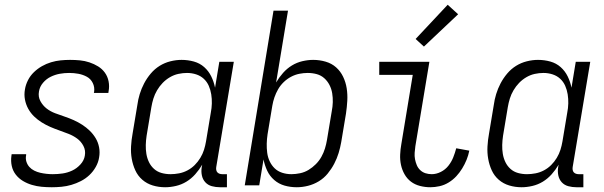

<svg xmlns="http://www.w3.org/2000/svg" viewBox="-20 -780 2540 808"><path d="M198 8Q176 8 155 6Q134 4 114 -2Q94 -8 76.5 -18.5Q59 -29 46.5 -45Q34 -61 29.5 -81.5Q25 -102 28 -124L29 -131H90V-127Q87 -113 91 -100Q95 -87 103.5 -77.5Q112 -68 124 -62Q136 -56 149 -53Q162 -50 175.5 -48.5Q189 -47 202 -47Q223 -47 243.5 -50Q264 -53 283.5 -62Q303 -71 318.5 -88Q334 -105 337 -125Q341 -147 331 -166Q321 -185 304.5 -197Q288 -209 269 -216.5Q250 -224 230 -231Q210 -238 191.5 -246Q173 -254 155.5 -265Q138 -276 123.5 -290Q109 -304 99 -322Q89 -340 85 -361Q81 -382 85 -404Q88 -423 97.5 -442Q107 -461 122.5 -476Q138 -491 156.5 -501.5Q175 -512 195 -518Q215 -524 235 -526Q255 -528 275 -528Q296 -528 316.5 -526Q337 -524 356.5 -517.5Q376 -511 393 -500.5Q410 -490 421.5 -474Q433 -458 437 -437.5Q441 -417 437 -396L436 -389H375L376 -393Q379 -413 370.5 -430.5Q362 -448 345.5 -457Q329 -466 310 -469.5Q291 -473 271 -473Q251 -473 231.5 -469.5Q212 -466 193.5 -457Q175 -448 161 -431.5Q147 -415 144 -395Q140 -373 150 -354.5Q160 -336 176 -323.5Q192 -311 212 -303.5Q232 -296 251.5 -289.5Q271 -283 290 -274.5Q309 -266 326 -255Q343 -244 357.5 -230Q372 -216 382.5 -198.5Q393 -181 397 -160Q401 -139 397 -117Q394 -97 383 -77.5Q372 -58 356 -43Q340 -28 320.5 -18Q301 -8 280.5 -2Q260 4 239 6Q218 8 198 8Z M675 8Q648 8 623 0.5Q598 -7 579 -23.5Q560 -40 549.5 -63Q539 -86 534.5 -111.5Q530 -137 531.5 -164Q533 -191 538 -218L558 -338Q561 -361 568 -384Q575 -407 586.5 -429Q598 -451 614.5 -470.5Q631 -490 652 -503Q673 -516 697 -522Q721 -528 744 -528Q771 -528 796 -521Q821 -514 839.5 -497.5Q858 -481 869 -458.5Q880 -436 885 -411L903 -520H964L890 -77Q889 -71 890 -65Q891 -59 894.5 -55Q898 -51 903.5 -49Q909 -47 915 -47H935V8H906Q888 8 871.5 3.5Q855 -1 844 -13Q833 -25 829.5 -42Q826 -59 829 -77L831 -87Q818 -65 801.5 -46.5Q785 -28 764.5 -15.5Q744 -3 720.5 2.5Q697 8 675 8ZM698 -47Q715 -47 733.5 -50.5Q752 -54 769 -63Q786 -72 799.5 -85.5Q813 -99 823 -115.5Q833 -132 838.5 -149.5Q844 -167 847 -185L867 -305Q871 -325 871.5 -344.5Q872 -364 869 -383Q866 -402 858.5 -419Q851 -436 837.5 -448.5Q824 -461 805.5 -467Q787 -473 767 -473Q749 -473 730.5 -469Q712 -465 695 -455Q678 -445 664.5 -431Q651 -417 641 -400Q631 -383 625.5 -365Q620 -347 617 -329L597 -209Q594 -189 593.5 -170Q593 -151 596 -132.5Q599 -114 607 -97.5Q615 -81 628.5 -69Q642 -57 660 -52Q678 -47 698 -47Z M1229 8Q1202 8 1177.5 1Q1153 -6 1134 -22.5Q1115 -39 1104.5 -61.5Q1094 -84 1089 -109L1071 0H1010L1131 -735H1192L1142 -433Q1155 -455 1171.5 -473.5Q1188 -492 1208.5 -504.5Q1229 -517 1252.5 -522.5Q1276 -528 1298 -528Q1325 -528 1350.5 -520.5Q1376 -513 1394.5 -496.5Q1413 -480 1424 -457Q1435 -434 1439 -408.5Q1443 -383 1441.5 -356Q1440 -329 1436 -302L1416 -182Q1412 -159 1405 -136Q1398 -113 1386.5 -91Q1375 -69 1359 -49.5Q1343 -30 1321.5 -17Q1300 -4 1276 2Q1252 8 1229 8ZM1206 -47Q1224 -47 1243 -51Q1262 -55 1278.5 -65Q1295 -75 1309 -89Q1323 -103 1332.5 -120Q1342 -137 1347.5 -155Q1353 -173 1356 -191L1376 -311Q1380 -331 1380.5 -350Q1381 -369 1378 -387.5Q1375 -406 1366.5 -422.5Q1358 -439 1344.5 -451Q1331 -463 1313 -468Q1295 -473 1275 -473Q1258 -473 1240 -469.5Q1222 -466 1205 -457Q1188 -448 1174 -434.5Q1160 -421 1150.5 -404.5Q1141 -388 1135 -370.5Q1129 -353 1126 -335L1106 -215Q1103 -195 1102.5 -175.5Q1102 -156 1104.5 -137Q1107 -118 1115 -101Q1123 -84 1136 -71.5Q1149 -59 1167.5 -53Q1186 -47 1206 -47Z M1791 8Q1769 8 1747.5 2.5Q1726 -3 1709.5 -15.5Q1693 -28 1682.5 -46.5Q1672 -65 1667.5 -86Q1663 -107 1664 -129.5Q1665 -152 1669 -174L1717 -465H1576V-520H1787L1728 -165Q1726 -151 1725 -137Q1724 -123 1726.5 -110Q1729 -97 1734 -85Q1739 -73 1748.5 -64Q1758 -55 1770.5 -51Q1783 -47 1797 -47Q1816 -47 1835 -56.5Q1854 -66 1867 -82.5Q1880 -99 1887.5 -118Q1895 -137 1900 -156L1955 -146Q1951 -126 1943.5 -107.5Q1936 -89 1925 -71Q1914 -53 1900 -38Q1886 -23 1868 -12Q1850 -1 1830 3.5Q1810 8 1791 8ZM1764 -584 1729 -616 1864 -760 1908 -720Z M2175 8Q2148 8 2123 0.5Q2098 -7 2079 -23.5Q2060 -40 2049.5 -63Q2039 -86 2034.5 -111.5Q2030 -137 2031.5 -164Q2033 -191 2038 -218L2058 -338Q2061 -361 2068 -384Q2075 -407 2086.5 -429Q2098 -451 2114.5 -470.5Q2131 -490 2152 -503Q2173 -516 2197 -522Q2221 -528 2244 -528Q2271 -528 2296 -521Q2321 -514 2339.5 -497.5Q2358 -481 2369 -458.5Q2380 -436 2385 -411L2403 -520H2464L2390 -77Q2389 -71 2390 -65Q2391 -59 2394.5 -55Q2398 -51 2403.5 -49Q2409 -47 2415 -47H2435V8H2406Q2388 8 2371.5 3.5Q2355 -1 2344 -13Q2333 -25 2329.5 -42Q2326 -59 2329 -77L2331 -87Q2318 -65 2301.5 -46.5Q2285 -28 2264.5 -15.5Q2244 -3 2220.5 2.5Q2197 8 2175 8ZM2198 -47Q2215 -47 2233.5 -50.5Q2252 -54 2269 -63Q2286 -72 2299.5 -85.5Q2313 -99 2323 -115.5Q2333 -132 2338.5 -149.5Q2344 -167 2347 -185L2367 -305Q2371 -325 2371.5 -344.5Q2372 -364 2369 -383Q2366 -402 2358.5 -419Q2351 -436 2337.5 -448.5Q2324 -461 2305.5 -467Q2287 -473 2267 -473Q2249 -473 2230.5 -469Q2212 -465 2195 -455Q2178 -445 2164.5 -431Q2151 -417 2141 -400Q2131 -383 2125.5 -365Q2120 -347 2117 -329L2097 -209Q2094 -189 2093.5 -170Q2093 -151 2096 -132.5Q2099 -114 2107 -97.5Q2115 -81 2128.5 -69Q2142 -57 2160 -52Q2178 -47 2198 -47Z"/></svg>

Font: Iosevka Term Curly Light
Style: Italic
Weight: 300
Italic angle: -9°
Designer: Belleve Invis
Foundry: Belleve Invis
Version: Version 32.3.0